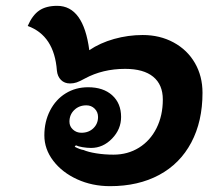

<svg xmlns="http://www.w3.org/2000/svg" viewBox="-20 -629 746 658"><path d="M132 -165Q132 -212 151.5 -250Q171 -288 205 -309Q239 -330 282 -330Q334 -330 364.5 -302.5Q395 -275 395 -228Q395 -186 364 -154Q333 -122 292 -122Q279 -122 263.5 -124.5Q248 -127 240 -131L236 -126Q256 -116 266 -115Q282 -108 310 -103.5Q338 -99 369 -99Q418 -99 456.5 -123Q495 -147 516.5 -190Q538 -233 538 -288Q538 -339 505 -366Q472 -393 409 -393Q332 -393 271 -360Q253 -350 242.5 -346.5Q232 -343 220 -343Q201 -343 189 -355Q177 -367 175 -387Q166 -507 75 -540Q91 -577 114.5 -593Q138 -609 176 -609Q266 -609 286 -457Q323 -482 371 -495.5Q419 -509 469 -509Q528 -509 575 -483.5Q622 -458 648 -413Q674 -368 674 -311Q674 -213 635.5 -140.5Q597 -68 525.5 -29.5Q454 9 357 9Q296 9 244.5 -14.5Q193 -38 162.5 -78Q132 -118 132 -165ZM316 -228Q316 -245 304.5 -256.5Q293 -268 276 -268Q251 -268 234.5 -252Q218 -236 218 -212Q218 -196 230 -185Q242 -174 259 -174Q284 -174 300 -189.5Q316 -205 316 -228Z"/></svg>

Font: K2D ExtraBold
Style: Italic
Weight: 800
Italic angle: -10°
Designer: Katatrad Aksorn Co.,Ltd.
Foundry: Cadson Demak Co.,Ltd.
Version: Version 1.000; ttfautohint (v1.6)